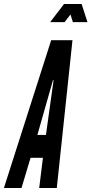

<svg xmlns="http://www.w3.org/2000/svg" viewBox="-48 -935 456 955"><path d="M-28.5 0H59L104 -150H165.5L147 0H234.5L312.5 -735H206.5ZM138 -264 213.5 -529 215.5 -536.5H218L217.5 -529L180.5 -264ZM201.5 -825H273.5L302.5 -863L314.5 -825H387L358 -915H270.5Z"/></svg>

Font: League Gothic SemiCondensed Italic
Style: Regular
Weight: 400
Width: 4
Designer: The League of Moveable Type
Version: Version 1.600; ttfautohint (v1.8.3)